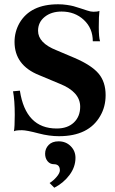

<svg xmlns="http://www.w3.org/2000/svg" viewBox="-20 -627 538 898"><path d="M256 10Q210 10 161 -3Q104 -18 83 -18Q53 -18 45 -13Q49 -32 49 -90Q49 -157 41 -200L73 -203Q100 -26 245 -26Q296 -26 325.5 -54Q355 -82 355 -128Q355 -197 260 -235L162 -276Q48 -322 48 -431Q48 -478 71 -519Q122 -607 252 -607Q273 -607 293 -604Q313 -601 324 -598Q335 -595 356.5 -588Q378 -581 387 -578Q404 -572 417 -572Q436 -572 445 -576Q442 -552 442 -500Q442 -452 448 -434H414Q414 -495 372 -534Q330 -573 268 -573Q220 -573 189 -548Q158 -523 158 -483Q158 -426 244 -392L329 -356Q408 -322 441 -283Q474 -244 474 -182Q474 -128 449 -85Q395 10 256 10ZM234 251 212 229Q231 217 245.5 199.5Q260 182 260 170Q260 141 232 141Q214 141 202.5 127Q191 113 191 92Q191 68 207.5 51Q224 34 254 34Q288 34 310.5 56.5Q333 79 333 111Q333 154 305 191.5Q277 229 234 251Z"/></svg>

Font: UnnaBold
Style: Bold
Weight: 700
Designer: Jorge de Buen Unna
Foundry: Omnibus-Type
Version: Version 2.008;hotconv 1.0.109;makeotfexe 2.5.65596